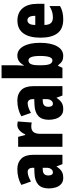

<svg xmlns="http://www.w3.org/2000/svg" viewBox="774 -1574 810 2397"><g transform="rotate(-90 1178.5 -375.0)"><path d="M266 -563Q349 -563 397 -513.5Q445 -464 445 -363V0H328L301 -73H298Q271 -31 239.5 -10.5Q208 10 156 10Q109 10 80 -16Q51 -42 38 -83Q25 -124 25 -169Q25 -258 72.5 -301.5Q120 -345 211 -349L283 -352V-366Q283 -434 230 -434Q183 -434 111 -393L69 -513Q110 -537 159.5 -550Q209 -563 266 -563ZM253 -245Q187 -242 187 -176Q187 -119 226 -119Q250 -119 266.5 -141Q283 -163 283 -198V-247Z M816 -563Q826 -563 836 -562Q846 -561 861 -557L848 -383Q829 -389 798 -389Q750 -389 728.5 -360.5Q707 -332 707 -278V0H545V-553H669L692 -465H700Q710 -488 726.5 -510.5Q743 -533 766 -548Q789 -563 816 -563Z M1123 -563Q1206 -563 1254 -513.5Q1302 -464 1302 -363V0H1185L1158 -73H1155Q1128 -31 1096.5 -10.5Q1065 10 1013 10Q966 10 937 -16Q908 -42 895 -83Q882 -124 882 -169Q882 -258 929.5 -301.5Q977 -345 1068 -349L1140 -352V-366Q1140 -434 1087 -434Q1040 -434 968 -393L926 -513Q967 -537 1016.5 -550Q1066 -563 1123 -563ZM1110 -245Q1044 -242 1044 -176Q1044 -119 1083 -119Q1107 -119 1123.5 -141Q1140 -163 1140 -198V-247Z M1563 -588Q1563 -572 1561.5 -546Q1560 -520 1558 -482H1563Q1586 -525 1616 -544Q1646 -563 1683 -563Q1757 -563 1800 -487Q1843 -411 1843 -278Q1843 -145 1800 -67.5Q1757 10 1679 10Q1642 10 1617 -3Q1592 -16 1563 -54H1555L1531 0H1401V-760H1563ZM1624 -424Q1592 -424 1577.5 -393.5Q1563 -363 1563 -297V-265Q1563 -191 1577.5 -158Q1592 -125 1625 -125Q1679 -125 1679 -280Q1679 -424 1624 -424Z M2121 -562Q2220 -562 2275 -497Q2330 -432 2330 -310V-225H2066Q2066 -170 2089 -144.5Q2112 -119 2160 -119Q2198 -119 2231 -129Q2264 -139 2302 -162V-30Q2266 -9 2225 0.5Q2184 10 2136 10Q2016 10 1961.5 -63Q1907 -136 1907 -274Q1907 -413 1961 -487.5Q2015 -562 2121 -562ZM2125 -437Q2100 -437 2083 -415Q2066 -393 2066 -339H2180Q2180 -392 2165 -414.5Q2150 -437 2125 -437Z"/></g></svg>

Font: Noto Sans Khmer UI ExtraCondensed Black
Style: Regular
Weight: 900
Width: 2
Designer: Danh Hong and the Monotype Design Team
Foundry: Monotype Imaging Inc.
Version: Version 2.002; ttfautohint (v1.8.4.7-5d5b)